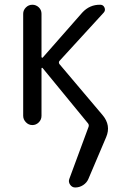

<svg xmlns="http://www.w3.org/2000/svg" viewBox="-20 -540 540 829"><path d="M80.1 -40V-480.5Q80.1 -496.1 91.8 -507.8Q103.5 -519.5 119.6 -519.5Q135.7 -519.5 147.5 -508.3Q159.2 -497.1 159.2 -480.5V-293.9Q159.2 -292 161.6 -291Q164.1 -290 165 -292L335 -485.4Q367.2 -520.5 413.1 -519.5Q425.8 -519.5 431.2 -507.3Q436.5 -495.1 427.7 -485.4L236.3 -276.4Q232.4 -270.5 236.3 -263.7L422.9 -43Q460 1 438.5 51.8L361.3 233.4Q354.5 249 338.9 259.3Q323.2 269.5 304.7 269.5Q291 269.5 282.7 257.3Q274.4 245.1 279.3 232.4L362.3 7.8Q365.2 0 360.4 -6.8L164.1 -246.1Q162.1 -248 160.6 -247.1Q159.2 -246.1 159.2 -244.1V-40Q159.2 -23.4 147.5 -11.7Q135.7 0 119.6 0Q103.5 0 91.8 -12.2Q80.1 -24.4 80.1 -40Z"/></svg>

Font: Rounded Mgen+ 1m regular
Style: Regular
Weight: 400
Designer: [Source Han Sans]
Ryoko NISHIZUKA  (kana & ideographs); Paul D. Hunt (Latin, Greek & Cyrillic); Wenlong ZHANG  (bopomofo
Version: Version 1.059.20150602